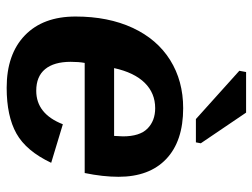

<svg xmlns="http://www.w3.org/2000/svg" viewBox="-114 -660 783 596"><g transform="rotate(90 278.0 -361.5)"><path d="M174.8 -232.4Q171.4 -213.9 171.4 -189Q171.4 -137.2 194.1 -109.6Q216.8 -82 261.2 -82Q333 -82 365.2 -164.6L484.9 -128.4Q448.2 -50.8 394 -20.5Q339.8 9.8 252 9.8Q147.9 9.8 89.4 -46.6Q30.8 -103 30.8 -204.1Q30.8 -305.2 65.9 -381.1Q101.1 -457 165.8 -497.6Q230.5 -538.1 315.4 -538.1Q417.5 -538.1 472.9 -485.6Q528.3 -433.1 528.3 -337.4Q528.3 -289.1 516.6 -232.4ZM401.4 -323.7 402.8 -351.1Q402.8 -403.3 378.7 -427.2Q354.5 -451.2 315.4 -451.2Q268.6 -451.2 236.6 -418.7Q204.6 -386.2 190.9 -323.7ZM349.1 -577.6 199.2 -712.4 203.1 -733.4H329.1L424.3 -592.8L421.4 -577.6Z"/></g></svg>

Font: Liberation Sans
Style: Bold Italic
Weight: 700
Italic angle: -12°
Designer: Steve Matteson
Foundry: Ascender Corporation
Version: Version 2.1.5